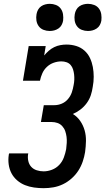

<svg xmlns="http://www.w3.org/2000/svg" viewBox="-20 -976 551 1004"><path d="M208 8Q183 8 158 4.5Q133 1 110.5 -8Q88 -17 69.5 -33Q51 -49 40 -70Q29 -91 25.5 -116Q22 -141 26 -167Q26 -168 26.5 -170Q27 -172 28 -174H128Q128 -173 127.5 -172Q127 -171 127 -170Q124 -152 128 -134Q132 -116 143.5 -103.5Q155 -91 172.5 -85.5Q190 -80 208 -80Q230 -80 252 -88.5Q274 -97 290 -114Q306 -131 314 -153Q322 -175 326 -196Q328 -212 329 -228.5Q330 -245 328 -260.5Q326 -276 321 -290.5Q316 -305 305.5 -316.5Q295 -328 280.5 -333Q266 -338 250 -338H194L209 -426H264Q284 -426 303 -434Q322 -442 335.5 -458Q349 -474 355.5 -493Q362 -512 365 -531Q368 -545 368.5 -559Q369 -573 367.5 -586.5Q366 -600 362 -613Q358 -626 349.5 -636Q341 -646 328 -650.5Q315 -655 301 -655Q281 -655 261 -648Q241 -641 225.5 -626.5Q210 -612 201.5 -593Q193 -574 189 -554H100L130 -735H219L211 -686Q222 -699 235 -710.5Q248 -722 263.5 -729.5Q279 -737 295.5 -740Q312 -743 328 -743Q354 -743 378.5 -735.5Q403 -728 421.5 -711.5Q440 -695 450.5 -672.5Q461 -650 465.5 -625.5Q470 -601 470 -574.5Q470 -548 465 -522Q462 -500 455 -478.5Q448 -457 434 -437.5Q420 -418 401 -403.5Q382 -389 361 -380Q384 -366 399.5 -343.5Q415 -321 422.5 -294.5Q430 -268 429.5 -239Q429 -210 425 -181Q421 -156 412.5 -131Q404 -106 389.5 -83.5Q375 -61 354 -42.5Q333 -24 309 -12.5Q285 -1 259.5 3.5Q234 8 208 8ZM440 -814Q423 -814 407.5 -820Q392 -826 382.5 -839Q373 -852 370.5 -868.5Q368 -885 371 -902Q373 -914 379 -925Q385 -936 395 -943Q405 -950 417 -953Q429 -956 440 -956Q457 -956 472.5 -950Q488 -944 497.5 -931Q507 -918 509.5 -901.5Q512 -885 510 -868Q508 -856 502 -845Q496 -834 485.5 -827Q475 -820 463.5 -817Q452 -814 440 -814ZM240 -814Q223 -814 207.5 -820Q192 -826 182.5 -839Q173 -852 170.5 -868.5Q168 -885 171 -902Q173 -914 179 -925Q185 -936 195 -943Q205 -950 217 -953Q229 -956 240 -956Q257 -956 272.5 -950Q288 -944 297.5 -931Q307 -918 309.5 -901.5Q312 -885 310 -868Q308 -856 302 -845Q296 -834 285.5 -827Q275 -820 263.5 -817Q252 -814 240 -814Z"/></svg>

Font: Iosevka Slab Semibold Oblique
Style: Regular
Weight: 600
Italic angle: -9°
Monospace: yes
Designer: Belleve Invis
Foundry: Belleve Invis
Version: Version 11.1.1; ttfautohint (v1.8.3)